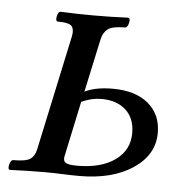

<svg xmlns="http://www.w3.org/2000/svg" viewBox="-54 -457 489 498"><g transform="rotate(5 190.5 -208.0)"><path d="M-10 2Q-17 2 -14 -11Q-11 -24 -4 -24Q28 -24 39.5 -31.5Q51 -39 55 -57L119 -356Q123 -374 116.5 -383Q110 -392 80 -392Q73 -392 75.5 -405Q78 -418 85 -418Q107 -417 128.5 -416.5Q150 -416 172 -416Q194 -416 215.5 -416.5Q237 -417 259 -418Q267 -418 264 -405Q261 -392 254 -392Q222 -392 210 -383Q198 -374 194 -356L164 -217Q192 -231 237 -231Q296 -231 329.5 -203Q363 -175 363 -127Q363 -70 309.5 -34Q256 2 170 2Q148 2 125.5 1Q103 0 80 0Q58 0 35.5 0.5Q13 1 -10 2ZM162 -24Q224 -24 260.5 -50Q297 -76 297 -121Q297 -159 273.5 -180.5Q250 -202 210 -202Q184 -202 158 -190L127 -44Q125 -33 132.5 -28.5Q140 -24 162 -24Z"/></g></svg>

Font: Junicode
Style: Italic
Weight: 400
Italic angle: -11°
Designer: Peter S. Baker
Version: Version 2.100; ttfautohint (v1.8.4)